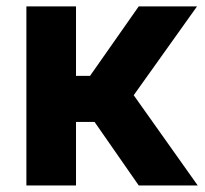

<svg xmlns="http://www.w3.org/2000/svg" viewBox="-20 -565 626 585"><path d="M60.4 0V-545.5H211.6V-333.8H254.3L402.7 -545.5H580.3L387.4 -274.9L582.4 0H402.7L268.1 -193.5H211.6V0Z"/></svg>

Font: InterMG
Style: Bold
Weight: 700
Designer: Rasmus Andersson
Foundry: rsms
Version: Version 3.019;December 26, 2023;FontCreator 15.0.0.2955 64-b